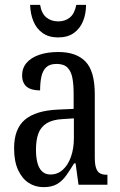

<svg xmlns="http://www.w3.org/2000/svg" viewBox="-20 -760 494 790"><path d="M159 10Q125 10 98 -7.5Q71 -25 54.5 -60.5Q38 -96 38 -150Q38 -230 82.5 -267.5Q127 -305 218 -309L283 -312V-373Q283 -411 278 -438.5Q273 -466 258 -481.5Q243 -497 213 -497Q185 -497 170.5 -483.5Q156 -470 150.5 -445.5Q145 -421 145 -388Q108 -388 89.5 -403.5Q71 -419 71 -450Q71 -480 89.5 -501.5Q108 -523 141.5 -534.5Q175 -546 220 -546Q294 -546 332 -506.5Q370 -467 370 -372V-113Q370 -85 375 -69.5Q380 -54 390.5 -47.5Q401 -41 419 -41H422V0H303L291 -88H285Q268 -60 252 -37.5Q236 -15 214.5 -2.5Q193 10 159 10ZM187 -42Q217 -42 238.5 -61.5Q260 -81 272 -115Q284 -149 284 -191V-273L238 -270Q197 -268 172.5 -253Q148 -238 138 -211Q128 -184 128 -144Q128 -113 134 -90Q140 -67 153.5 -54.5Q167 -42 187 -42ZM219 -606Q181 -606 155.5 -624Q130 -642 117.5 -672.5Q105 -703 104 -740H145Q151 -704 171 -688Q191 -672 220 -672Q248 -672 267.5 -688Q287 -704 294 -740H334Q334 -703 321.5 -672.5Q309 -642 283.5 -624Q258 -606 219 -606Z"/></svg>

Font: Noto Serif ExtraCondensed
Style: Regular
Weight: 400
Width: 2
Designer: Monotype Design Team
Foundry: Monotype Imaging Inc.
Version: Version 2.013